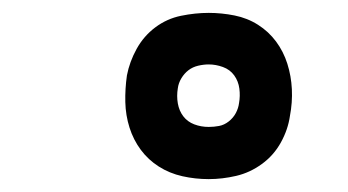

<svg xmlns="http://www.w3.org/2000/svg" viewBox="-20 -813 540 298"><path d="M304 -535Q283 -535 263 -539.5Q243 -544 226.5 -554.5Q210 -565 198.5 -580.5Q187 -596 181 -615Q175 -634 174.5 -654.5Q174 -675 177 -696Q181 -717 192 -737Q203 -757 221 -770.5Q239 -784 261 -788.5Q283 -793 304 -793Q324 -793 344 -789Q364 -785 380.5 -774.5Q397 -764 408.5 -748.5Q420 -733 426 -714Q432 -695 433 -674.5Q434 -654 430 -633Q427 -612 416 -592Q405 -572 386.5 -558.5Q368 -545 346.5 -540Q325 -535 304 -535ZM304 -616Q312 -616 320 -617.5Q328 -619 335 -624.5Q342 -630 346 -637.5Q350 -645 351 -653Q353 -664 351.5 -675.5Q350 -687 343.5 -696Q337 -705 326 -709Q315 -713 304 -713Q296 -713 287.5 -711Q279 -709 272.5 -704Q266 -699 261.5 -691.5Q257 -684 256 -676Q254 -664 256 -652.5Q258 -641 264.5 -632.5Q271 -624 281.5 -620Q292 -616 304 -616Z"/></svg>

Font: Iosevka Curly XBdObl
Style: Regular
Weight: 800
Italic angle: -9°
Monospace: yes
Designer: Belleve Invis
Foundry: Belleve Invis
Version: Version 11.1.0; ttfautohint (v1.8.3)